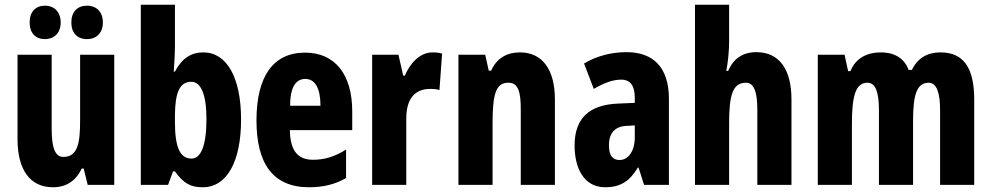

<svg xmlns="http://www.w3.org/2000/svg" viewBox="-20 -780 4184 810"><path d="M105 -685C105 -640 131 -615 169 -615C210 -615 236 -642 236 -685C236 -729 210 -756 169 -756C131 -756 105 -731 105 -685ZM281 -685C281 -641 306 -615 347 -615C388 -615 414 -642 414 -685C414 -729 388 -756 347 -756C307 -756 281 -731 281 -685ZM462 -549H318V-273C318 -176 308 -118 247 -118C212 -118 198 -158 198 -236V-549H54V-192C54 -65 106 10 203 10C260 10 300 -17 325 -69H333L350 0H462Z M718 -579V-760H574V0H689L710 -57H718C755 -5 786 10 835 10C938 10 997 -99 997 -276C997 -454 936 -559 838 -559C787 -559 748 -535 718 -478H713C716 -521 718 -558 718 -579ZM787 -435C827 -435 851 -383 851 -278C851 -164 827 -111 788 -111C739 -111 718 -159 718 -266V-294C719 -386 736 -435 787 -435Z M1267 -558C1132 -558 1062 -457 1062 -272C1062 -94 1128 10 1284 10C1343 10 1394 -2 1440 -29V-149C1390 -118 1349 -106 1300 -106C1236 -106 1204 -145 1203 -231H1466V-310C1466 -465 1394 -558 1267 -558ZM1268 -447C1309 -447 1332 -408 1332 -334H1204C1204 -417 1231 -447 1268 -447Z M1805 -559C1749 -559 1708 -509 1688 -461H1681L1661 -549H1550V0H1694V-279C1694 -358 1725 -405 1796 -405C1808 -405 1824 -404 1834 -400L1845 -554C1827 -559 1816 -559 1805 -559Z M2174 -559C2120 -559 2076 -536 2052 -482H2042L2027 -549H1914V0H2058V-259C2058 -387 2073 -431 2125 -431C2167 -431 2177 -392 2177 -317V0H2321V-361C2321 -489 2266 -559 2174 -559Z M2623 -560C2558 -560 2495 -543 2444 -512L2485 -405C2532 -432 2567 -444 2601 -444C2640 -444 2658 -417 2658 -368V-346L2587 -343C2468 -338 2404 -283 2404 -166C2404 -76 2440 10 2533 10C2599 10 2637 -17 2671 -73H2674L2697 0H2802V-363C2802 -496 2736 -560 2623 -560ZM2624 -249 2658 -251V-201C2658 -143 2631 -105 2594 -105C2564 -105 2549 -124 2549 -168C2549 -218 2574 -247 2624 -249Z M3056 -604V-760H2912V0H3056V-259C3056 -377 3070 -431 3127 -431C3160 -431 3175 -394 3175 -317V0H3319V-361C3319 -488 3267 -560 3171 -560C3114 -560 3074 -533 3052 -481H3044C3051 -517 3056 -565 3056 -604Z M3948 -559C3892 -559 3851 -535 3827 -485H3813C3797 -530 3759 -559 3695 -559C3640 -559 3590 -536 3568 -480H3558L3543 -549H3430V0H3574V-255C3574 -375 3589 -431 3640 -431C3673 -431 3688 -392 3688 -316V0H3832V-271C3832 -381 3848 -431 3898 -431C3931 -431 3946 -390 3946 -315V0H4090V-360C4090 -495 4044 -559 3948 -559Z"/></svg>

Font: Noto Sans Gujarati UI ExtraCondensed ExtraBold
Style: Regular
Weight: 800
Width: 2
Designer: Jelle Bosma - Monotype Design Team, Universal Thirst
Foundry: Monotype Imaging Inc.
Version: Version 2.106